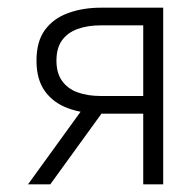

<svg xmlns="http://www.w3.org/2000/svg" viewBox="-20 -480 495 500"><path d="M111 0 271 -221H213L53 0ZM405 0V-460H353V0ZM374 -230H243Q208 -230 182 -239.5Q156 -249 141.5 -269.5Q127 -290 127 -322Q127 -355 141.5 -375Q156 -395 182 -404.5Q208 -414 243 -414H374V-460H243Q196 -460 157.5 -446Q119 -432 97 -402Q75 -372 75 -322Q75 -273 97 -242.5Q119 -212 157.5 -198Q196 -184 243 -184H374Z"/></svg>

Font: Jost Light
Style: Regular
Weight: 300
Version: Version 3.710